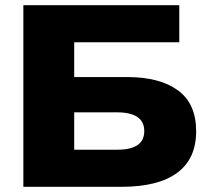

<svg xmlns="http://www.w3.org/2000/svg" viewBox="-20 -720 809 740"><path d="M70 0V-700H671V-557H266V-143H432Q483 -143 509.5 -160.5Q536 -178 536 -215Q536 -251 509.5 -269Q483 -287 432 -287H252V-423H471Q595 -423 665.5 -372Q736 -321 736 -214Q736 -108 663 -54Q590 0 448 0Z"/></svg>

Font: Montserrat Thin ExtraBold
Style: Regular
Weight: 800
Version: Version 9.000